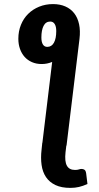

<svg xmlns="http://www.w3.org/2000/svg" viewBox="-20 -750 486 940"><path d="M187 -50.8H187.5L235.4 -446.8Q210.9 -436.5 184.1 -436.5Q157.7 -436.5 136.5 -445.8Q115.2 -455.1 100.6 -471.4Q85.9 -487.8 77.9 -510.5Q69.8 -533.2 69.8 -560.1Q69.8 -597.2 82.5 -628.4Q95.2 -659.7 117.9 -682.1Q140.6 -704.6 171.9 -717.3Q203.1 -730 239.7 -730Q273.4 -730 299.8 -718.5Q326.2 -707 343.3 -685.1Q360.4 -663.1 367.2 -631.3Q374 -599.6 369.1 -559.1L305.7 -37.1H304.7L300.8 -4.4Q295.9 40 307.4 61Q318.8 82 347.2 82Q359.4 82 366 79.6Q372.6 77.1 379.4 77.1Q387.7 77.1 393.8 81.3Q399.9 85.4 401.9 99.6L408.2 150.9Q397 155.8 386.7 159.4Q376.5 163.1 366.7 165.3Q356.9 167.5 346.7 168.7Q336.4 169.9 324.7 169.9Q280.8 169.9 251.5 156Q222.2 142.1 205.3 117.2Q188.5 92.3 183.6 57.6Q178.7 22.9 183.6 -18.1ZM255.4 -598.1Q255.4 -620.1 247.8 -632.3Q240.2 -644.5 226.1 -644.5Q204.1 -644.5 193.4 -623.5Q182.6 -602.5 182.6 -566.4Q182.6 -544.4 189.9 -532.5Q197.3 -520.5 211.4 -520.5Q232.9 -520.5 244.1 -541Q255.4 -561.5 255.4 -598.1Z"/></svg>

Font: Carlito
Style: Bold Italic
Weight: 700
Italic angle: -7°
Designer: Lukasz Dziedzic
Foundry: tyPoland Lukasz Dziedzic
Version: Version 1.104